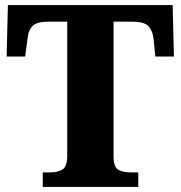

<svg xmlns="http://www.w3.org/2000/svg" viewBox="-20 -741 709 754"><path d="M148 -7V-64H178Q207 -64 225.5 -75.5Q244 -87 244 -129V-656H170Q125 -656 108 -639Q91 -622 88 -589L79 -519H6L11 -721H658L663 -519H590L583 -589Q579 -622 562 -639Q545 -656 500 -656H426V-127Q426 -85 444.5 -74.5Q463 -64 492 -64H523V-7Z"/></svg>

Font: Noto Serif ExtraBold
Style: Regular
Weight: 800
Designer: Monotype Design Team
Foundry: Monotype Imaging Inc.
Version: Version 2.014